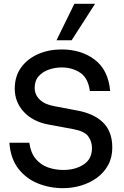

<svg xmlns="http://www.w3.org/2000/svg" viewBox="-20 -970 647 1002"><path d="M309 12Q240 12 178.5 -12.5Q117 -37 76 -89.5Q35 -142 29 -225H133Q140 -173 166 -141.5Q192 -110 230 -96.5Q268 -83 310 -83Q373 -83 416.5 -111.5Q460 -140 460 -197Q460 -232 440.5 -258.5Q421 -285 363 -296L233 -320Q152 -335 104.5 -386Q57 -437 57 -507Q57 -572 90 -617.5Q123 -663 178.5 -687.5Q234 -712 301 -712Q404 -712 474.5 -658.5Q545 -605 555 -495H449Q440 -563 398.5 -590.5Q357 -618 302 -618Q268 -618 235.5 -607Q203 -596 182 -572.5Q161 -549 161 -511Q161 -476 187 -450.5Q213 -425 263 -416L384 -393Q471 -377 518.5 -330Q566 -283 566 -200Q566 -148 544 -108Q522 -68 485 -41.5Q448 -15 402.5 -1.5Q357 12 309 12ZM275 -760 368 -950H476L354 -760Z"/></svg>

Font: HostGroteskMedium
Style: Regular
Weight: 500
Designer: Doukan Karapınar based on Poppins by Indian Type Foundry, Jonny Pinhorn
Foundry: Element Type
Version: Version 1.001; ttfautohint (v1.8.4.7-5d5b)